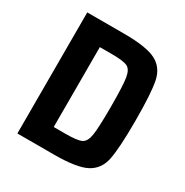

<svg xmlns="http://www.w3.org/2000/svg" viewBox="-160 -817 910 945"><g transform="rotate(30 295.0 -344.0)"><path d="M67 -688H276Q404 -688 458 -660Q512 -632 525.5 -566.5Q539 -501 539 -344Q539 -188 525.5 -122.5Q512 -57 458 -28.5Q404 0 276 0H67ZM400 -344Q400 -463 393 -506Q386 -549 362.5 -560Q339 -571 272 -571H206V-117H272Q339 -117 362.5 -128Q386 -139 393 -181.5Q400 -224 400 -344Z"/></g></svg>

Font: Saira Semi Condensed SemiBold
Style: Regular
Weight: 600
Width: 4
Designer: Hector Gatti with collaboration of the Omnibus-Type team
Foundry: Omnibus-Type
Version: Version 1.001; ttfautohint (v1.8)